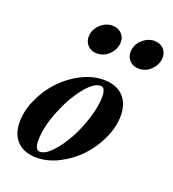

<svg xmlns="http://www.w3.org/2000/svg" viewBox="-130 -799 818 910"><g transform="rotate(20 278.5 -344.5)"><path d="M467.3 -550.8Q439.9 -550.8 422.4 -568.4Q404.8 -585.9 404.8 -612.3Q404.8 -647 432.1 -673.6Q459.5 -700.2 493.2 -700.2Q521.5 -700.2 539.3 -683.3Q557.1 -666.5 557.1 -640.1Q557.1 -606 531 -578.4Q504.9 -550.8 467.3 -550.8ZM255.9 -550.8Q228.5 -550.8 210.9 -568.4Q193.4 -585.9 193.4 -612.3Q193.4 -647 220.7 -673.6Q248 -700.2 281.7 -700.2Q310.1 -700.2 327.9 -683.3Q345.7 -666.5 345.7 -640.1Q345.7 -606 319.6 -578.4Q293.5 -550.8 255.9 -550.8ZM156.7 11.2Q94.7 11.2 59.6 -23.4Q24.4 -58.1 24.4 -121.1Q24.4 -178.7 51.5 -238Q78.6 -297.4 121.3 -342.5Q164.1 -387.7 220 -416.3Q275.9 -444.8 330.6 -444.8Q394 -444.8 429.4 -409.9Q464.8 -375 464.8 -311.5Q464.8 -254.4 437.5 -195.3Q410.2 -136.2 367.4 -91.1Q324.7 -45.9 268.3 -17.3Q211.9 11.2 156.7 11.2ZM162.6 -20.5Q189 -20.5 222.7 -56.2Q256.3 -91.8 284.4 -143.1Q312.5 -194.3 332 -256.1Q351.6 -317.9 351.6 -365.7Q351.6 -413.1 327.1 -413.1Q292 -413.1 246.6 -355.2Q201.2 -297.4 169.2 -215.1Q137.2 -132.8 137.2 -68.4Q137.2 -20.5 162.6 -20.5Z"/></g></svg>

Font: Elstob
Style: Bold Italic
Weight: 700
Italic angle: -20°
Designer: Peter S. Baker
Version: Version 1.015